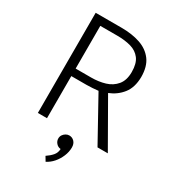

<svg xmlns="http://www.w3.org/2000/svg" viewBox="-215 -792 1010 1129"><g transform="rotate(30 290.0 -227.0)"><path d="M273 -627Q325 -627 365.5 -615.5Q406 -604 429.5 -573Q453 -542 453 -484Q453 -428 426 -395.5Q399 -363 356 -350Q313 -337 262 -337H157V-627ZM95 -680V0H157V-286H260Q280 -286 300 -287.5Q320 -289 339 -291L500 0H570L394 -308Q447 -329 481 -372Q515 -415 516 -486Q516 -558 484 -600.5Q452 -643 397 -661.5Q342 -680 271 -680ZM322 22Q310 22 299 28.5Q288 35 281 45.5Q274 56 274 70Q274 87 286 101Q298 115 317 117Q316 143 300 161.5Q284 180 260 196L278 226Q304 213 324.5 189.5Q345 166 357.5 136Q370 106 370 76Q370 51 356 36.5Q342 22 322 22Z"/></g></svg>

Font: Catamaran Light
Style: Regular
Weight: 300
Designer: Pria Ravichandran
Version: Version 2.000